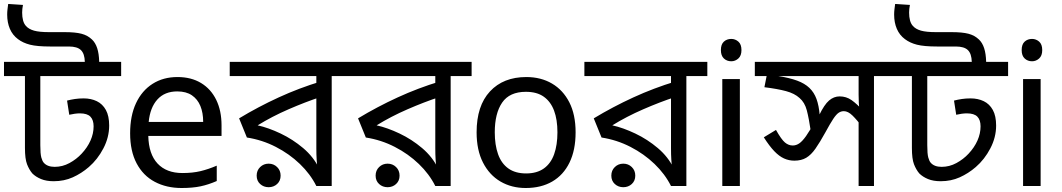

<svg xmlns="http://www.w3.org/2000/svg" viewBox="-30 -932 5319 962"><path d="M577 -622V-551H172V-205Q172 -161 177 -143Q182 -125 189 -117Q207 -96 244 -96Q283 -96 318 -115Q353 -134 379 -162Q408 -193 423.5 -228Q439 -263 439 -299Q439 -331 423 -347.5Q407 -364 370 -364Q358 -364 344 -362Q330 -360 317 -357L306 -428Q325 -433 345.5 -436Q366 -439 389 -439Q426 -439 455 -425Q484 -411 500.5 -381Q517 -351 517 -303Q517 -244 488 -188.5Q459 -133 415 -95Q378 -63 334.5 -43.5Q291 -24 239 -24Q202 -24 175.5 -35Q149 -46 132 -63Q116 -82 105.5 -109Q95 -136 95 -191V-551H-10V-622ZM395 -622Q394 -663 375.5 -681Q357 -699 315 -699H221Q156 -699 120.5 -708Q85 -717 60 -736Q33 -756 19.5 -787.5Q6 -819 6 -859Q6 -872 7.5 -884.5Q9 -897 11 -912L85 -907Q83 -896 82 -887.5Q81 -879 81 -869Q81 -847 85.5 -830Q90 -813 100 -802Q114 -786 140.5 -778.5Q167 -771 216 -771H294Q347 -771 378 -763Q409 -755 431 -734Q448 -718 457 -690.5Q466 -663 467 -622Z M859 -546Q928 -546 977.5 -516Q1027 -486 1053.5 -431.5Q1080 -377 1080 -304V-251H713Q715 -160 759.5 -112.5Q804 -65 884 -65Q935 -65 974.5 -74.5Q1014 -84 1056 -102V-25Q1015 -7 975 1.5Q935 10 880 10Q804 10 745.5 -21Q687 -52 654.5 -113.5Q622 -175 622 -264Q622 -352 651.5 -415Q681 -478 734.5 -512Q788 -546 859 -546ZM858 -474Q795 -474 758.5 -433.5Q722 -393 715 -321H988Q988 -367 974 -401Q960 -435 931.5 -454.5Q903 -474 858 -474Z M1737 -622V-551H1632V0H1555Q1525 -60 1472.5 -110.5Q1420 -161 1352 -196Q1284 -231 1207 -243L1168 -339Q1264 -397 1366.5 -444Q1469 -491 1578 -524L1555 -482V-551H1121V-622ZM1555 -474 1576 -446Q1500 -421 1416 -384.5Q1332 -348 1261 -304Q1315 -292 1376 -263Q1437 -234 1489 -190Q1541 -146 1569 -88H1560Q1558 -111 1556.5 -134Q1555 -157 1555 -189ZM1316 6Q1291 6 1273.5 -10Q1256 -26 1256 -52Q1256 -78 1273.5 -95Q1291 -112 1316 -112Q1341 -112 1358.5 -95Q1376 -78 1376 -52Q1376 -26 1358.5 -10Q1341 6 1316 6Z M2333 -622V-551H2228V0H2151Q2121 -60 2068.5 -110.5Q2016 -161 1948 -196Q1880 -231 1803 -243L1764 -339Q1860 -397 1962.5 -444Q2065 -491 2174 -524L2151 -482V-551H1717V-622ZM2151 -474 2172 -446Q2096 -421 2012 -384.5Q1928 -348 1857 -304Q1911 -292 1972 -263Q2033 -234 2085 -190Q2137 -146 2165 -88H2156Q2154 -111 2152.5 -134Q2151 -157 2151 -189ZM1912 6Q1887 6 1869.5 -10Q1852 -26 1852 -52Q1852 -78 1869.5 -95Q1887 -112 1912 -112Q1937 -112 1954.5 -95Q1972 -78 1972 -52Q1972 -26 1954.5 -10Q1937 6 1912 6Z M2854 -269Q2854 -180 2823.5 -117.5Q2793 -55 2737 -22.5Q2681 10 2604 10Q2533 10 2477.5 -22.5Q2422 -55 2390 -117.5Q2358 -180 2358 -269Q2358 -402 2425 -474Q2492 -546 2607 -546Q2680 -546 2735.5 -513.5Q2791 -481 2822.5 -419.5Q2854 -358 2854 -269ZM2449 -269Q2449 -206 2465.5 -159.5Q2482 -113 2517 -88Q2552 -63 2606 -63Q2660 -63 2695 -88Q2730 -113 2746.5 -159.5Q2763 -206 2763 -269Q2763 -333 2746 -378Q2729 -423 2694.5 -447.5Q2660 -472 2605 -472Q2523 -472 2486 -418Q2449 -364 2449 -269Z M3514 -622V-551H3409V0H3332Q3302 -60 3249.5 -110.5Q3197 -161 3129 -196Q3061 -231 2984 -243L2945 -339Q3041 -397 3143.5 -444Q3246 -491 3355 -524L3332 -482V-551H2898V-622ZM3332 -474 3353 -446Q3277 -421 3193 -384.5Q3109 -348 3038 -304Q3092 -292 3153 -263Q3214 -234 3266 -190Q3318 -146 3346 -88H3337Q3335 -111 3333.5 -134Q3332 -157 3332 -189ZM3093 6Q3068 6 3050.5 -10Q3033 -26 3033 -52Q3033 -78 3050.5 -95Q3068 -112 3093 -112Q3118 -112 3135.5 -95Q3153 -78 3153 -52Q3153 -26 3135.5 -10Q3118 6 3093 6Z M3677 -536V0H3589V-536ZM3634 -737Q3654 -737 3669.5 -723.5Q3685 -710 3685 -681Q3685 -653 3669.5 -639Q3654 -625 3634 -625Q3612 -625 3597 -639Q3582 -653 3582 -681Q3582 -710 3597 -723.5Q3612 -737 3634 -737Z M4454 -622V-551H4349V0H4272V-353L4295 -290Q4264 -331 4241.5 -353Q4219 -375 4198 -375Q4184 -375 4172 -367Q4160 -359 4145 -336.5Q4130 -314 4105 -268Q4078 -219 4056 -187.5Q4034 -156 4009.5 -141.5Q3985 -127 3950 -127Q3923 -127 3898.5 -138Q3874 -149 3849.5 -174.5Q3825 -200 3797 -244L3858 -281Q3885 -233 3903 -218Q3921 -203 3942 -203Q3959 -203 3974.5 -213.5Q3990 -224 4008.5 -250Q4027 -276 4051 -321L4074 -354Q4100 -408 4124 -428.5Q4148 -449 4177 -449Q4210 -449 4236.5 -430.5Q4263 -412 4298 -374L4278 -373Q4274 -396 4273 -416.5Q4272 -437 4272 -458V-551H3752V-622ZM4033 -271Q4023 -339 4012.5 -379Q4002 -419 3976 -441Q3951 -464 3908 -475.5Q3865 -487 3800 -495L3815 -571L3869 -551Q3926 -542 3964 -528Q4002 -514 4025.5 -491.5Q4049 -469 4061 -436Q4073 -403 4077 -356Z M5021 -622V-551H4616V-205Q4616 -161 4621 -143Q4626 -125 4633 -117Q4651 -96 4688 -96Q4727 -96 4762 -115Q4797 -134 4823 -162Q4852 -193 4867.5 -228Q4883 -263 4883 -299Q4883 -331 4867 -347.5Q4851 -364 4814 -364Q4802 -364 4788 -362Q4774 -360 4761 -357L4750 -428Q4769 -433 4789.5 -436Q4810 -439 4833 -439Q4870 -439 4899 -425Q4928 -411 4944.5 -381Q4961 -351 4961 -303Q4961 -244 4932 -188.5Q4903 -133 4859 -95Q4822 -63 4778.5 -43.5Q4735 -24 4683 -24Q4646 -24 4619.5 -35Q4593 -46 4576 -63Q4560 -82 4549.5 -109Q4539 -136 4539 -191V-551H4434V-622ZM4839 -622Q4838 -663 4819.5 -681Q4801 -699 4759 -699H4665Q4600 -699 4564.5 -708Q4529 -717 4504 -736Q4477 -756 4463.5 -787.5Q4450 -819 4450 -859Q4450 -872 4451.5 -884.5Q4453 -897 4455 -912L4529 -907Q4527 -896 4526 -887.5Q4525 -879 4525 -869Q4525 -847 4529.5 -830Q4534 -813 4544 -802Q4558 -786 4584.5 -778.5Q4611 -771 4660 -771H4738Q4791 -771 4822 -763Q4853 -755 4875 -734Q4892 -718 4901 -690.5Q4910 -663 4911 -622Z M5184 -536V0H5096V-536ZM5141 -737Q5161 -737 5176.5 -723.5Q5192 -710 5192 -681Q5192 -653 5176.5 -639Q5161 -625 5141 -625Q5119 -625 5104 -639Q5089 -653 5089 -681Q5089 -710 5104 -723.5Q5119 -737 5141 -737Z"/></svg>

Font: lbangla15
Style: Book
Weight: 400
Designer: Jelle Bosma - Monotype Design Team
Foundry: Monotype Imaging Inc.
Version: Version 2.003